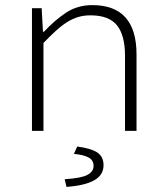

<svg xmlns="http://www.w3.org/2000/svg" viewBox="-20 -512 640 751"><path d="M105 0V-480H143L148 -388H152Q194 -433 238.5 -462.5Q283 -492 341 -492Q514 -492 514 -299V0H469V-293Q469 -374 437.5 -413Q406 -452 334 -452Q308 -452 286 -445.5Q264 -439 242.5 -425.5Q221 -412 198.5 -391.5Q176 -371 150 -344V0ZM240 219 233 189Q298 185 322 172Q346 159 346 137Q346 114 325.5 103.5Q305 93 269 90L282 61Q339 69 362 85.5Q385 102 385 134Q385 173 348 193.5Q311 214 240 219Z"/></svg>

Font: Source Code Pro Light
Style: Regular
Weight: 300
Monospace: yes
Designer: Paul D. Hunt, Teo Tuominen
Foundry: Adobe Systems Incorporated
Version: Version 2.030;PS 1.000;hotconv 16.6.51;makeotf.lib2.5.65220